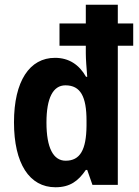

<svg xmlns="http://www.w3.org/2000/svg" viewBox="-20 -780 585 810"><path d="M214 10C275 10 310 -16 342 -63H348L370 0H477V-587H542V-681H477V-760H342V-681H231V-587H342V-555C342 -531 345 -493 348 -456H343C314 -507 271 -536 212 -536C105 -536 39 -438 39 -264C39 -90 104 10 214 10ZM257 -102C205 -102 176 -156 176 -263C176 -367 204 -420 256 -420C320 -420 345 -372 345 -271V-249C344 -148 318 -102 257 -102Z"/></svg>

Font: Noto Sans Devanagari UI Condensed
Style: Bold
Weight: 700
Width: 3
Designer: Jelle Bosma - Monotype Design Team
Foundry: Monotype Imaging Inc.
Version: Version 2.004